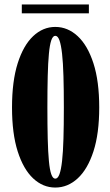

<svg xmlns="http://www.w3.org/2000/svg" viewBox="-20 -832 493 863"><path d="M228.5 11Q173 11 129 -30.2Q85 -71.5 59.5 -151.5Q34 -231.5 34 -349Q34 -467 59.5 -547.5Q85 -628 129 -669.5Q173 -711 228.5 -711Q284.5 -711 329.2 -669.5Q374 -628 400 -547.5Q426 -467 426 -349Q426 -231.5 400 -151.5Q374 -71.5 329.2 -30.2Q284.5 11 228.5 11ZM228.5 -29Q240 -29 247.2 -48.8Q254.5 -68.5 259 -108.5Q263.5 -148.5 265.2 -208.5Q267 -268.5 267 -349Q267 -429.5 265.2 -489.8Q263.5 -550 259 -590.2Q254.5 -630.5 247.2 -650.8Q240 -671 228.5 -671Q217.5 -671 210.5 -650.8Q203.5 -630.5 199.8 -590.2Q196 -550 194.5 -489.8Q193 -429.5 193 -349Q193 -268.5 194.5 -208.5Q196 -148.5 199.8 -108.5Q203.5 -68.5 210.5 -48.8Q217.5 -29 228.5 -29ZM78 -772V-812H379.5V-772Z"/></svg>

Font: Imbue Thin 10pt Black
Style: Regular
Weight: 900
Version: Version 1.102